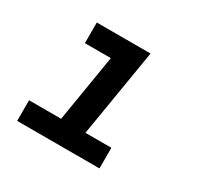

<svg xmlns="http://www.w3.org/2000/svg" viewBox="-120 -672 839 814"><g transform="rotate(30 300.0 -265.0)"><path d="M52 0V-101H209L263 -429H136V-530H399L328 -101H455V0Z"/></g></svg>

Font: Iosevka Curly Extended Oblique
Style: Bold
Weight: 700
Width: 7
Italic angle: -9°
Monospace: yes
Designer: Belleve Invis
Foundry: Belleve Invis
Version: Version 11.1.0; ttfautohint (v1.8.3)